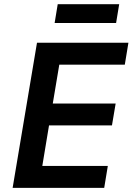

<svg xmlns="http://www.w3.org/2000/svg" viewBox="-20 -904 640 924"><path d="M481.5 0 498.9 -105.5H183.6L215.9 -300.4H518.8L536.6 -405.9H234L265.3 -592.7H580.6L598 -698.2H158L40.8 0ZM242.9 -793.3H538.7L553.6 -883.9H257.8Z"/></svg>

Font: Margiela Mono Italic SmBold It
Style: Regular
Weight: 600
Designer: Mike Abbink, Paul van der Laan, Pieter van Rosmalen
Foundry: Bold Monday
Version: Version 2.003 2021